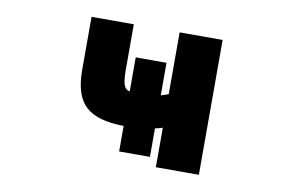

<svg xmlns="http://www.w3.org/2000/svg" viewBox="-61 -630 1122 738"><g transform="rotate(10 500.0 -261.0)"><path d="M555.7 -273.4Q563.5 -275.4 585 -283.2V-524.4H752.9V2H585V-152.3Q576.2 -148.4 555.7 -144.5V-33.2H435.5V-132.8Q332 -133.8 286.6 -175.8Q241.2 -217.8 241.2 -316.4V-524.4H406.2V-346.7Q406.2 -301.8 413.6 -285.6Q420.9 -269.5 435.5 -267.6V-400.4H555.7Z"/></g></svg>

Font: GenEi Gothic M Heavy
Style: Regular
Weight: 800
Designer: o_tamon (Modified); [Source Han Sans]
Ryoko NISHIZUKA  (kana & ideographs); Paul D. Hunt (Latin, Greek & Cyrillic); Wenl
Version: Version 1.1a;Original Version 1.004